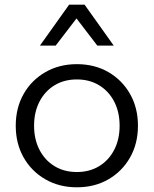

<svg xmlns="http://www.w3.org/2000/svg" viewBox="-20 -781 654 817"><path d="M307 16Q232 16 173 -18Q114 -52 80.5 -111Q47 -170 47 -246Q47 -322 80.5 -381Q114 -440 173 -474Q232 -508 307 -508Q383 -508 441.5 -474Q500 -440 533.5 -381Q567 -322 567 -246Q567 -170 533.5 -111Q500 -52 441.5 -18Q383 16 307 16ZM307 -49Q361 -49 402 -74Q443 -99 466 -143.5Q489 -188 489 -246Q489 -304 466 -348.5Q443 -393 402 -418Q361 -443 307 -443Q253 -443 212 -418Q171 -393 148 -348.5Q125 -304 125 -246Q125 -188 148 -143.5Q171 -99 212 -74Q253 -49 307 -49ZM464 -587H394L273 -745H338L217 -587H150L274 -761H340Z"/></svg>

Font: Wix Madefor Display
Style: Regular
Weight: 400
Designer: Dalton Maag Ltd
Foundry: Dalton Maag Ltd
Version: Version 3.100